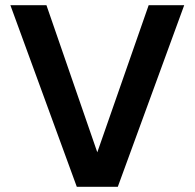

<svg xmlns="http://www.w3.org/2000/svg" viewBox="-20 -720 750 740"><path d="M276 0 20 -700H159L355 -133L553 -700H690L434 0Z"/></svg>

Font: Host Grotesk Light
Style: Bold
Weight: 700
Version: Version 1.003